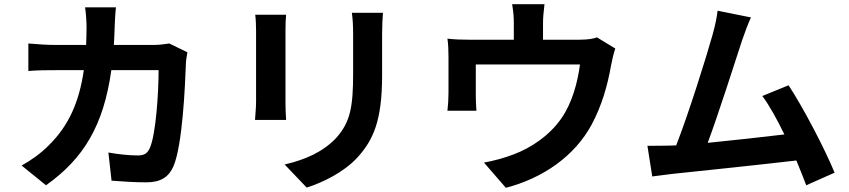

<svg xmlns="http://www.w3.org/2000/svg" viewBox="-20 -837 4040 914"><path d="M786 -630C761 -626 735 -623 710 -623H522C524 -652 525 -682 526 -713C527 -737 529 -779 532 -802H385C389 -778 392 -732 392 -710C392 -680 391 -651 390 -623H247C209 -623 157 -626 115 -630V-499C158 -503 213 -503 247 -503H379C357 -351 307 -239 214 -147C174 -106 125 -72 83 -49L199 45C378 -82 473 -239 510 -503H735C735 -395 722 -195 693 -132C682 -108 668 -97 636 -97C597 -97 545 -102 496 -111L511 23C560 27 620 31 677 31C746 31 784 5 806 -46C849 -148 861 -427 865 -535C865 -546 869 -571 872 -588Z M1195 -767C1198 -745 1199 -710 1199 -691V-354C1199 -324 1195 -285 1194 -266H1342C1340 -289 1339 -328 1339 -353V-691C1339 -723 1340 -745 1342 -767ZM1655 -776C1659 -748 1661 -716 1661 -676V-486C1661 -330 1648 -255 1580 -180C1519 -115 1435 -77 1335 -54L1440 56C1513 33 1617 -16 1683 -89C1757 -171 1799 -263 1799 -478V-676C1799 -716 1801 -748 1803 -776Z M2822 -659C2805 -653 2781 -648 2739 -648H2565V-725C2565 -753 2567 -774 2572 -817H2418C2425 -774 2426 -753 2426 -725V-648H2212C2174 -648 2145 -649 2110 -653C2114 -629 2115 -589 2115 -567V-394C2115 -367 2113 -335 2110 -310H2248C2246 -330 2245 -361 2245 -384V-530H2741C2729 -441 2703 -346 2652 -273C2596 -192 2508 -133 2425 -102C2384 -86 2329 -71 2284 -63L2388 57C2566 11 2716 -95 2796 -243C2845 -334 2872 -430 2889 -526C2893 -546 2901 -584 2909 -606Z M3953 -15C3907 -127 3805 -323 3734 -431L3609 -380C3642 -336 3679 -269 3714 -197C3613 -185 3471 -169 3349 -157C3399 -291 3480 -545 3512 -643C3527 -687 3541 -724 3555 -754L3396 -786C3392 -753 3386 -722 3372 -671C3343 -567 3257 -293 3199 -145L3172 -144C3139 -143 3096 -143 3062 -143L3085 3C3117 -1 3154 -6 3179 -9C3305 -22 3608 -54 3771 -73C3789 -30 3805 11 3818 45Z"/></svg>

Font: Genne Gothic Bold
Style: Regular
Weight: 700
Designer: Ryoko NISHIZUKA (kana & ideographs); Paul D. Hunt (Latin, Greek & Cyrillic); Wenlong ZHANG (bopomofo); Sandoll Communica
Foundry: Adobe Systems Incorporated
Version: Version 1.004;PS 1.004;hotconv 16.6.51;makeotf.lib2.5.65220